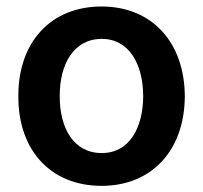

<svg xmlns="http://www.w3.org/2000/svg" viewBox="-20 -573 637 603"><path d="M299 10.7C457.7 10.7 559.7 -101.9 560.4 -270.6C559.7 -439.6 457.7 -552.6 299 -552.6C138.5 -552.6 36.9 -439.6 37.6 -270.6C36.9 -101.9 138.5 10.7 299 10.7ZM299.7 -92.3C210.6 -92.3 167.3 -171.2 167.6 -271.3C167.3 -370.7 210.6 -450.6 299.7 -451C386 -450.6 429.3 -370.7 429.7 -271.3C429.3 -171.2 386 -92.3 299.7 -92.3Z"/></svg>

Font: Riot Sans 2.0
Style: Bold
Weight: 600
Designer: Rasmus Andersson
Foundry: rsms
Version: Version 3.006;hotconv 1.0.109;makeotfexe 2.5.65596